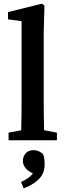

<svg xmlns="http://www.w3.org/2000/svg" viewBox="-20 -754 350 1032"><path d="M26 0V-41L94 -54Q95 -93 95.5 -132Q96 -171 96 -210V-640L23 -650V-689L204 -734L219 -725L215 -583V-210Q215 -171 215.5 -132Q216 -93 217 -54L286 -41V0ZM220 129Q220 180 186 211.5Q152 243 107 258L93 224Q137 205 157 178Q127 164 115 146.5Q103 129 103 112Q103 87 118 70Q133 53 160 53Q189 53 212 75Q217 90 218.5 102.5Q220 115 220 129Z"/></svg>

Font: Source Serif 4 Semibold
Style: Regular
Weight: 600
Designer: Frank Grießhammer
Foundry: Adobe
Version: Version 4.005;hotconv 1.1.0;makeotfexe 2.6.0